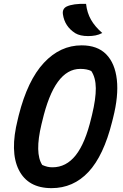

<svg xmlns="http://www.w3.org/2000/svg" viewBox="-20 -955 640 995"><path d="M403 -720Q485 -720 530.5 -673.5Q576 -627 585.5 -542.5Q595 -458 566 -344L561 -324Q517 -148 438.5 -64Q360 20 247 20Q125 20 77.5 -74.5Q30 -169 72 -336L77 -357Q123 -539 207.5 -629.5Q292 -720 403 -720ZM195 -311Q159 -161 199 -100Q213 -94 225 -91Q237 -88 252 -88Q323 -88 372.5 -150.5Q422 -213 453 -344L457 -360Q477 -443 476.5 -498Q476 -553 453 -587Q431 -598 396 -598Q329 -598 280 -531Q231 -464 199 -327ZM426 -935Q431 -889 451.5 -853Q472 -817 510 -784Q493 -775 475 -771.5Q457 -768 437 -768Q395 -768 370 -783Q315 -818 306 -881Q302 -909 325 -921Q359 -937 426 -935Z"/></svg>

Font: Recursive Mn Csl St SmB
Style: Italic
Weight: 600
Italic angle: -15°
Monospace: yes
Version: Version 1.079;hotconv 1.0.112;makeotfexe 2.5.65598; ttfautoh